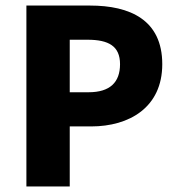

<svg xmlns="http://www.w3.org/2000/svg" viewBox="-20 -671 640 691"><path d="M75 0H231V-216H308C445 -216 564 -284 564 -440C564 -600 447 -651 304 -651H75ZM231 -339V-528H295C371 -528 412 -505 412 -440C412 -375 376 -339 299 -339Z"/></svg>

Font: Source Sans Pro
Style: Bold
Weight: 700
Designer: Paul D. Hunt
Foundry: Adobe Systems Incorporated
Version: Version 3.006;hotconv 1.0.111;makeotfexe 2.5.65597